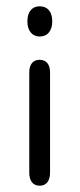

<svg xmlns="http://www.w3.org/2000/svg" viewBox="-20 -581 253 610"><path d="M106 -561Q88 -561 77.5 -548.5Q67 -536 67 -513Q67 -491 77.5 -478Q88 -465 106 -465Q125 -465 135.5 -478Q146 -491 146 -513Q146 -536 135.5 -548.5Q125 -561 106 -561ZM73 -32Q73 -13 81.5 -2Q90 9 106 9Q122 9 130.5 -2Q139 -13 139 -32V-351Q139 -370 130.5 -380.5Q122 -391 106 -391Q90 -391 81.5 -380.5Q73 -370 73 -351Z"/></svg>

Font: Beiruti
Style: Regular
Weight: 400
Designer: Arlette Boutros
Foundry: Boutros
Version: Version 1.41